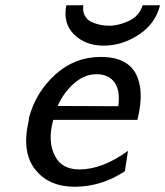

<svg xmlns="http://www.w3.org/2000/svg" viewBox="-20 -702 630 732"><path d="M233 -682H298Q294 -659 303.5 -642Q313 -625 330.5 -617.5Q348 -610 364 -607Q380 -604 395 -604Q433 -604 472 -622.5Q511 -641 524 -682H590Q573 -612 509.5 -570Q446 -528 375 -528Q306 -528 262.5 -570.5Q219 -613 233 -682ZM89 -240Q90 -242 90 -247Q90 -252 91 -255Q117 -351 191 -418Q265 -485 365 -485Q507 -485 516 -351Q519 -307 504 -245H183Q182 -242 180.5 -234.5Q179 -227 178 -224Q164 -155 190.5 -105.5Q217 -56 283 -56Q370 -56 468 -127L456 -49Q366 10 265 10Q166 10 114 -56Q62 -122 89 -240ZM200 -298 431 -297Q439 -357 416.5 -388Q394 -419 348 -419Q301 -419 261 -383Q221 -347 200 -298Z"/></svg>

Font: Coval
Style: Italic
Weight: 400
Foundry: Context Ltd
Version: Version 001.000